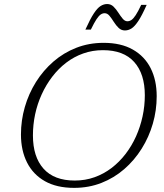

<svg xmlns="http://www.w3.org/2000/svg" viewBox="-20 -900 792 930"><path d="M139.5 -244Q139.5 -140.5 190.8 -83Q242 -25.5 342 -25.5Q393 -25.5 437.8 -41.5Q482.5 -57.5 520.2 -86.2Q558 -115 588 -154Q618 -193 638.8 -239.2Q659.5 -285.5 670.5 -336Q681.5 -386.5 681.5 -438.5Q681.5 -542 630.2 -599.5Q579 -657 478.5 -657Q428 -657 383 -641Q338 -625 300.2 -596Q262.5 -567 232.8 -528Q203 -489 182 -443Q161 -397 150.2 -346.5Q139.5 -296 139.5 -244ZM739 -434Q739 -365.5 720.2 -300.8Q701.5 -236 666.2 -179.8Q631 -123.5 581.8 -80.8Q532.5 -38 471.2 -14Q410 10 339 10Q255 10 197.8 -22.2Q140.5 -54.5 111 -112.8Q81.5 -171 81.5 -248.5Q81.5 -316.5 100.2 -381.5Q119 -446.5 154.2 -502.8Q189.5 -559 238.8 -601.8Q288 -644.5 349.5 -668.5Q411 -692.5 482 -692.5Q566 -692.5 623.2 -660Q680.5 -627.5 709.8 -569.5Q739 -511.5 739 -434ZM690.5 -876.5Q667.5 -824.5 649.8 -798Q632 -771.5 616.8 -762Q601.5 -752.5 585 -752.5Q567.5 -752.5 554.5 -765Q541.5 -777.5 531.2 -794Q521 -810.5 510.5 -823.2Q500 -836 487 -836Q477 -836 467.8 -829.8Q458.5 -823.5 447.2 -806.5Q436 -789.5 420 -756.5H393.5Q417 -808.5 434.5 -835Q452 -861.5 467.5 -871Q483 -880.5 499 -880.5Q517 -880.5 529.8 -868Q542.5 -855.5 553 -839Q563.5 -822.5 574 -809.8Q584.5 -797 597 -797Q607 -797 616.5 -803.2Q626 -809.5 637.2 -826.5Q648.5 -843.5 664 -876.5Z"/></svg>

Font: Newsreader Light
Style: Italic
Weight: 300
Italic angle: -17°
Designer: Hugues Gentile
Foundry: Production Type
Version: Version 1.003